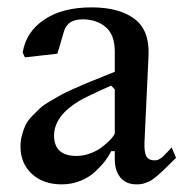

<svg xmlns="http://www.w3.org/2000/svg" viewBox="-20 -478 486 508"><path d="M283.7 -341.8Q283.7 -386.2 259.5 -406.5Q235.4 -426.8 198.2 -426.8Q158.7 -426.8 149.4 -395.5L131.8 -335.9L45.9 -326.2L40 -338.9Q48.8 -393.6 96.9 -426Q145 -458.5 222.2 -458.5Q295.4 -458.5 335.7 -428.2Q376 -397.9 373 -331.1L362.3 -102.5Q361.3 -76.2 366.9 -64.9Q372.6 -53.7 389.6 -53.7Q392.6 -53.7 395.8 -54.4Q398.9 -55.2 402.3 -57.4Q405.8 -59.6 408 -61Q410.2 -62.5 414.3 -66.9Q418.5 -71.3 420.2 -73Q421.9 -74.7 427.2 -80.3Q432.6 -85.9 434.1 -87.9L445.8 -60.5Q441.4 -56.6 431.4 -46.4Q421.4 -36.1 418 -33Q414.6 -29.8 406.5 -22.2Q398.4 -14.6 395.3 -12.2Q392.1 -9.8 385.5 -4.6Q378.9 0.5 374.8 2Q370.6 3.4 364.7 5.9Q358.9 8.3 353.5 9Q348.1 9.8 341.8 9.8Q313.5 9.8 298.6 -8.3Q283.7 -26.4 283.7 -56.6V-78.1H274.4Q267.6 -64.5 257.6 -51.5Q247.6 -38.6 231.7 -23.7Q215.8 -8.8 192.6 0.5Q169.4 9.8 143.6 9.8Q94.2 9.8 64.2 -18.1Q34.2 -45.9 34.2 -90.3Q34.2 -106 38.1 -120.6Q42 -135.3 47.6 -147Q53.2 -158.7 64.9 -170.9Q76.7 -183.1 85.9 -191.7Q95.2 -200.2 112.8 -210.4Q130.4 -220.7 141.8 -227.1Q153.3 -233.4 175.3 -243.2Q197.3 -252.9 209.5 -258.1Q221.7 -263.2 246.8 -273.2Q272 -283.2 283.7 -288.1ZM283.7 -241.7 273.9 -251.5Q208 -222.2 188.5 -210.4Q123.5 -170.9 123 -119.6Q123 -65.4 182.6 -65.4Q199.7 -65.4 216.3 -71.3Q232.9 -77.1 244.6 -85.2Q256.3 -93.3 265.6 -102.1Q274.9 -110.8 279.3 -117.2Q283.7 -123.5 283.7 -125Z"/></svg>

Font: Happy Times at the IKOB
Style: Regular
Weight: 400
Designer: Lucas Le Bihan
Foundry: Lucas Le Bihan
Version: Version 1.000;PS 1.0;hotconv 1.0.88;makeotf.lib2.5.647800